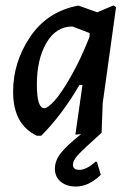

<svg xmlns="http://www.w3.org/2000/svg" viewBox="-20 -489 487 703"><path d="M352 -3Q283 59 265 79Q247 99 247 114Q247 133 271 133Q296 133 330 103L335 104L349 151Q305 194 258 194Q223 194 202 176Q181 158 181 129Q181 100 202 72.5Q223 45 277 2L256 4L282 -178H271Q206 -67 131 8H115Q28 -33 28 -153Q28 -261 90 -353.5Q152 -446 264 -468H269L336 -444L395 -469L405 -463L356 -111ZM115 -180Q115 -93 142 -93Q155 -93 179.5 -120Q204 -147 239.5 -209Q275 -271 307 -352L308 -356V-368L245 -392Q185 -392 150 -332Q115 -272 115 -180Z"/></svg>

Font: Alegreya Sans SC Medium
Style: Italic
Weight: 500
Italic angle: -7°
Designer: Juan Pablo del Peral
Foundry: Huerta Tipografica
Version: Version 2.007